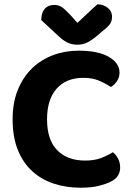

<svg xmlns="http://www.w3.org/2000/svg" viewBox="-20 -861 614 898"><path d="M539 -522Q539 -499 527 -481.5Q515 -464 499 -454Q473 -471 442.5 -484Q412 -497 370 -497Q290 -497 245 -446.5Q200 -396 200 -303Q200 -207 247.5 -158.5Q295 -110 378 -110Q421 -110 451.5 -121.5Q482 -133 508 -149Q523 -137 532.5 -118.5Q542 -100 542 -77Q542 -57 531.5 -39.5Q521 -22 495 -10Q475 0 441 8.5Q407 17 357 17Q290 17 232 -2Q174 -21 131 -60Q88 -99 63.5 -159.5Q39 -220 39 -303Q39 -381 63.5 -441Q88 -501 130 -541.5Q172 -582 228 -603Q284 -624 348 -624Q439 -624 489 -595Q539 -566 539 -522ZM342 -754Q365 -775 389 -798Q413 -821 436 -841Q465 -840 484.5 -824Q504 -808 504 -783Q504 -763 494.5 -749Q485 -735 460 -716L426 -687Q400 -667 382 -659.5Q364 -652 342 -652Q315 -652 294.5 -662.5Q274 -673 256 -690L173 -767Q173 -801 189 -819.5Q205 -838 234 -838Q253 -838 268.5 -828Q284 -818 310 -790Z"/></svg>

Font: Baloo Da 2
Style: Bold
Weight: 700
Designer: Noopur Datye, Sulekha Rajkumar and Ek Type
Foundry: Ek Type
Version: Version 1.640;hotconv 1.0.111;makeotfexe 2.5.65597; ttfautoh